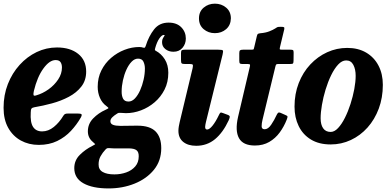

<svg xmlns="http://www.w3.org/2000/svg" viewBox="-26 -798 2194 1074"><path d="M-6 -195Q-6 -266.5 18 -327.8Q42 -389 83.8 -435Q125.5 -481 179.2 -506.8Q233 -532.5 293 -532.5Q366.5 -532.5 411.2 -496.8Q456 -461 456 -397.5Q456 -348.5 429.2 -314Q402.5 -279.5 359 -256.5Q315.5 -233.5 264.8 -219.8Q214 -206 166 -198Q154 -196 150 -190.2Q146 -184.5 146 -169Q142.5 -113.5 159 -88.2Q175.5 -63 209.5 -63Q244.5 -63 275 -87.8Q305.5 -112.5 328 -150Q332.5 -157.5 337.8 -160.2Q343 -163 356 -163H408Q426 -163 429.8 -158.8Q433.5 -154.5 426 -140.5Q403.5 -101 371 -66Q338.5 -31 293.8 -9.2Q249 12.5 191 12.5Q135 12.5 90.5 -12Q46 -36.5 20 -82.8Q-6 -129 -6 -195ZM176.5 -264.5Q213 -275 245.8 -298.5Q278.5 -322 299.5 -353.8Q320.5 -385.5 320.5 -420.5Q320.5 -438.5 312.8 -450.2Q305 -462 285 -462Q251 -462 216.8 -415Q182.5 -368 163.5 -289.5Q160 -273.5 161.5 -266.8Q163 -260 176.5 -264.5Z M389.5 142.5Q389.5 99 420.5 68.2Q451.5 37.5 491 18Q508.5 9 506.2 7.8Q504 6.5 493.5 -4Q465.5 -27 465.5 -63.5Q465.5 -105 495 -135.5Q524.5 -166 565 -184Q581 -191.5 581 -193.5Q581 -195.5 569 -205Q545.5 -222 533 -250.5Q520.5 -279 520.5 -312.5Q520.5 -363 541 -404Q561.5 -445 595.5 -474.2Q629.5 -503.5 670.5 -519.2Q711.5 -535 752.5 -535Q766 -535 775 -531.5Q781.5 -530 783.8 -531.5Q786 -533 789 -541Q806 -595.5 835.8 -633.5Q865.5 -671.5 917 -671.5Q962.5 -671.5 988 -645.5Q1013.5 -619.5 1013.5 -582.5Q1013.5 -552.5 994.8 -530.5Q976 -508.5 944 -508.5Q917.5 -508.5 898.8 -523.5Q880 -538.5 880.5 -563Q880.5 -576 885.8 -584.8Q891 -593.5 894 -598Q897 -602.5 890 -602.5Q879 -602.5 865.2 -582.8Q851.5 -563 842 -528.5Q840 -521 840.2 -518.8Q840.5 -516.5 846 -513.5Q876 -497.5 895.8 -466.2Q915.5 -435 915.5 -391Q915.5 -338.5 894.5 -297Q873.5 -255.5 839 -226Q804.5 -196.5 762.8 -180.8Q721 -165 678.5 -165Q665.5 -165 653 -166.5Q644 -167.5 638.8 -166.8Q633.5 -166 625.5 -160Q613 -152.5 602.2 -142Q591.5 -131.5 591.5 -120Q591.5 -105.5 606 -99.8Q620.5 -94 646 -94Q655 -94 674.2 -94.2Q693.5 -94.5 713.2 -94.8Q733 -95 743.5 -95Q812 -95 844 -63Q876 -31 876 31Q876 101.5 835 151.8Q794 202 727 229Q660 256 581.5 256Q491.5 256 440.5 227.2Q389.5 198.5 389.5 142.5ZM654.5 -286.5Q654 -263 662.2 -246.5Q670.5 -230 693 -230Q712 -230 728.5 -247.2Q745 -264.5 757.5 -292.2Q770 -320 777.2 -352.2Q784.5 -384.5 784.5 -415Q784.5 -435.5 776.5 -452.8Q768.5 -470 746 -470Q727 -470 710.2 -452.8Q693.5 -435.5 681 -408Q668.5 -380.5 661.5 -348.2Q654.5 -316 654.5 -286.5ZM564.5 38Q547.5 56 536.5 76Q525.5 96 525.5 121.5Q525 150.5 548.5 164Q572 177.5 614 177.5Q649 177.5 680 166.5Q711 155.5 730.5 133Q750 110.5 750 76.5Q750.5 52 737.2 42Q724 32 692.5 32H626.5Q617.5 32 609.8 32Q602 32 592 31Q581 30 575.8 30.8Q570.5 31.5 564.5 38Z M1087 -695Q1087 -733 1113.2 -755.2Q1139.5 -777.5 1176 -777.5Q1213 -777.5 1239.2 -755.2Q1265.5 -733 1265.5 -695Q1264.5 -657 1238.8 -634.8Q1213 -612.5 1176 -612.5Q1139.5 -612.5 1113.2 -634.8Q1087 -657 1087 -695ZM1219 -492.5 1126 -115.5Q1124.5 -110.5 1123 -101Q1121.5 -91.5 1121.5 -88Q1121.5 -73.5 1132.5 -73.5Q1145.5 -73.5 1163 -95.2Q1180.5 -117 1197.5 -152.5Q1202.5 -163.5 1206.2 -167Q1210 -170.5 1221.5 -165.5L1249.5 -155Q1260 -150.5 1259.2 -143.8Q1258.5 -137 1253.5 -125.5Q1221.5 -56.5 1176.8 -19.5Q1132 17.5 1071.5 17.5Q1026 17.5 999 -4.2Q972 -26 972 -66.5Q972 -76.5 974.2 -90.8Q976.5 -105 979 -114.5L1051.5 -417Q1054.5 -431.5 1052.2 -435.8Q1050 -440 1035.5 -440H1008.5Q994 -440 990.2 -443.8Q986.5 -447.5 986.5 -462V-501.5Q986.5 -514 991 -517Q995.5 -520 1007.5 -520H1195.5Q1217.5 -520 1220.5 -515.8Q1223.5 -511.5 1219 -492.5Z M1333.5 -520H1380Q1392 -520 1393.2 -523.2Q1394.5 -526.5 1396.5 -535.5L1411 -597Q1413.5 -606.5 1416.8 -608.5Q1420 -610.5 1430 -612Q1460 -614.5 1480.8 -622.8Q1501.5 -631 1513 -638.5Q1523.5 -645.5 1527.5 -646.8Q1531.5 -648 1546 -648Q1558.5 -648 1562.2 -645.8Q1566 -643.5 1564 -634L1540.5 -536Q1538 -526 1539 -523Q1540 -520 1551.5 -520H1599Q1609.5 -520 1613 -517.5Q1616.5 -515 1616.5 -503.5L1616 -460.5Q1616 -446.5 1613 -443.2Q1610 -440 1596.5 -440H1530Q1521 -440 1518.8 -437Q1516.5 -434 1514.5 -426L1442.5 -128.5Q1437.5 -108.5 1437.5 -91.8Q1437.5 -75 1454.5 -75Q1474 -75 1491.2 -100.8Q1508.5 -126.5 1520.5 -153Q1524.5 -161.5 1528.8 -166.2Q1533 -171 1544 -166.5L1571 -154.5Q1581.5 -150.5 1582.2 -146.2Q1583 -142 1578 -129Q1563 -90.5 1538.8 -57.2Q1514.5 -24 1480 -4Q1445.5 16 1400 16Q1333.5 16 1310.8 -25.2Q1288 -66.5 1305.5 -143.5L1371 -422.5Q1373.5 -431.5 1372.5 -435.8Q1371.5 -440 1359.5 -440H1329.5Q1319.5 -440 1316 -443.2Q1312.5 -446.5 1312.5 -458.5V-501.5Q1312.5 -513.5 1317.2 -516.8Q1322 -520 1333.5 -520Z M1621.5 -201.5Q1621.5 -273 1645 -333.2Q1668.5 -393.5 1709.8 -437.5Q1751 -481.5 1804.2 -505.8Q1857.5 -530 1916.5 -530Q1977.5 -530 2022.2 -503.8Q2067 -477.5 2091.2 -431Q2115.5 -384.5 2115.5 -323.5Q2115.5 -251.5 2092.8 -190.5Q2070 -129.5 2029.8 -84.5Q1989.5 -39.5 1936.5 -14.8Q1883.5 10 1823.5 10Q1758.5 10 1713.2 -17.5Q1668 -45 1644.8 -92.8Q1621.5 -140.5 1621.5 -201.5ZM1767.5 -136.5Q1767.5 -100.5 1781.8 -80.2Q1796 -60 1823.5 -60Q1845 -60 1865.2 -81.8Q1885.5 -103.5 1903.2 -138.8Q1921 -174 1934.5 -216Q1948 -258 1955.8 -299.5Q1963.5 -341 1963.5 -374Q1963.5 -410.5 1950.5 -435.2Q1937.5 -460 1910.5 -460Q1887 -460 1865.8 -437.2Q1844.5 -414.5 1826.5 -377.5Q1808.5 -340.5 1795.2 -297Q1782 -253.5 1774.8 -211.2Q1767.5 -169 1767.5 -136.5Z"/></svg>

Font: Besley* Narrow
Style: Bold Italic
Weight: 700
Width: 4
Italic angle: -13°
Designer: Owen Earl
Foundry: indestructible type*
Version: Version 3.000; ttfautohint (v1.8.3)